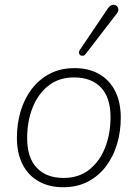

<svg xmlns="http://www.w3.org/2000/svg" viewBox="-20 -778 578 806"><path d="M245 8Q186 8 142 -17Q98 -42 74.5 -88.5Q51 -135 51 -200Q51 -258 66.5 -310.5Q82 -363 113 -404Q144 -445 189 -468.5Q234 -492 293 -492Q353 -492 396.5 -467Q440 -442 463.5 -395.5Q487 -349 487 -284Q487 -226 471.5 -173.5Q456 -121 425 -80Q394 -39 349 -15.5Q304 8 245 8ZM247 -31Q311 -31 355 -66Q399 -101 421.5 -159Q444 -217 444 -286Q444 -369 403.5 -411Q363 -453 291 -453Q227 -453 183 -418Q139 -383 116.5 -325.5Q94 -268 94 -198Q94 -116 134.5 -73.5Q175 -31 247 -31ZM340 -552Q335 -545 328.5 -544Q322 -543 317.5 -546Q313 -549 311.5 -555Q310 -561 315 -568L433 -743Q440 -753 447.5 -756Q455 -759 461.5 -757.5Q468 -756 472.5 -750.5Q477 -745 477 -737.5Q477 -730 471 -722Z"/></svg>

Font: Nunito ExtraLight ExtraLight
Style: Italic
Weight: 250
Italic angle: -9°
Version: Version 3.602